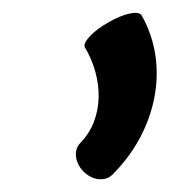

<svg xmlns="http://www.w3.org/2000/svg" viewBox="-20 -149 306 301"><path d="M156 125C224 58 248 -44 202 -125C197 -133 174 -128 150 -114C125 -100 109 -82 113 -75C142 -26 144 36 106 75C95 86 97 106 111 120C125 134 145 136 156 125Z"/></svg>

Font: Nupuram Medium Oblique
Style: Regular
Weight: 500
Designer: Santhosh Thottingal (santhosh.thottingal@gmail.com)
Foundry: SMC
Version: Version 1.000